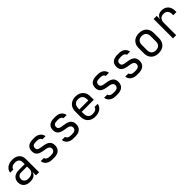

<svg xmlns="http://www.w3.org/2000/svg" viewBox="473 -2202 3854 3854"><g transform="rotate(-45 2400.0 -275.0)"><path d="M252 10Q165 10 115 -34.5Q65 -79 65 -155Q65 -232 115 -276Q165 -320 250 -320H420V-375Q420 -426 389.5 -453.5Q359 -481 303 -481Q254 -481 221 -460.5Q188 -440 183 -405H93Q102 -476 160 -518Q218 -560 305 -560Q400 -560 455 -511Q510 -462 510 -378V0H422V-105H407L422 -120Q422 -60 375.5 -25Q329 10 252 10ZM274 -61Q338 -61 379 -93Q420 -125 420 -175V-253H252Q207 -253 181 -228Q155 -203 155 -160Q155 -114 186.5 -87.5Q218 -61 274 -61Z M883 8Q827 8 785.5 -9.5Q744 -27 719.5 -59Q695 -91 690 -135H780Q786 -106 812.5 -89Q839 -72 883 -72H925Q978 -72 1004 -93.5Q1030 -115 1030 -151Q1030 -186 1006.5 -206.5Q983 -227 937 -234L863 -246Q782 -260 742.5 -296.5Q703 -333 703 -403Q703 -477 750 -517.5Q797 -558 891 -558H929Q1008 -558 1056 -521Q1104 -484 1114 -421H1024Q1018 -447 994 -462.5Q970 -478 929 -478H891Q840 -478 816.5 -459Q793 -440 793 -402Q793 -368 813 -352Q833 -336 876 -329L950 -317Q1039 -303 1079.5 -265Q1120 -227 1120 -155Q1120 -79 1071.5 -35.5Q1023 8 925 8Z M1483 8Q1427 8 1385.5 -9.5Q1344 -27 1319.5 -59Q1295 -91 1290 -135H1380Q1386 -106 1412.5 -89Q1439 -72 1483 -72H1525Q1578 -72 1604 -93.5Q1630 -115 1630 -151Q1630 -186 1606.5 -206.5Q1583 -227 1537 -234L1463 -246Q1382 -260 1342.5 -296.5Q1303 -333 1303 -403Q1303 -477 1350 -517.5Q1397 -558 1491 -558H1529Q1608 -558 1656 -521Q1704 -484 1714 -421H1624Q1618 -447 1594 -462.5Q1570 -478 1529 -478H1491Q1440 -478 1416.5 -459Q1393 -440 1393 -402Q1393 -368 1413 -352Q1433 -336 1476 -329L1550 -317Q1639 -303 1679.5 -265Q1720 -227 1720 -155Q1720 -79 1671.5 -35.5Q1623 8 1525 8Z M2100 10Q2035 10 1986.5 -16Q1938 -42 1911.5 -89.5Q1885 -137 1885 -200V-350Q1885 -414 1911.5 -461Q1938 -508 1986.5 -534Q2035 -560 2100 -560Q2165 -560 2213.5 -534Q2262 -508 2288.5 -461Q2315 -414 2315 -350V-253H1973V-200Q1973 -135 2006 -100.5Q2039 -66 2100 -66Q2152 -66 2184 -84.5Q2216 -103 2223 -140H2313Q2304 -71 2245.5 -30.5Q2187 10 2100 10ZM2227 -313V-350Q2227 -415 2194.5 -450Q2162 -485 2100 -485Q2039 -485 2006 -450Q1973 -415 1973 -350V-321H2234Z M2683 8Q2627 8 2585.5 -9.5Q2544 -27 2519.5 -59Q2495 -91 2490 -135H2580Q2586 -106 2612.5 -89Q2639 -72 2683 -72H2725Q2778 -72 2804 -93.5Q2830 -115 2830 -151Q2830 -186 2806.5 -206.5Q2783 -227 2737 -234L2663 -246Q2582 -260 2542.5 -296.5Q2503 -333 2503 -403Q2503 -477 2550 -517.5Q2597 -558 2691 -558H2729Q2808 -558 2856 -521Q2904 -484 2914 -421H2824Q2818 -447 2794 -462.5Q2770 -478 2729 -478H2691Q2640 -478 2616.5 -459Q2593 -440 2593 -402Q2593 -368 2613 -352Q2633 -336 2676 -329L2750 -317Q2839 -303 2879.5 -265Q2920 -227 2920 -155Q2920 -79 2871.5 -35.5Q2823 8 2725 8Z M3283 8Q3227 8 3185.5 -9.5Q3144 -27 3119.5 -59Q3095 -91 3090 -135H3180Q3186 -106 3212.5 -89Q3239 -72 3283 -72H3325Q3378 -72 3404 -93.5Q3430 -115 3430 -151Q3430 -186 3406.5 -206.5Q3383 -227 3337 -234L3263 -246Q3182 -260 3142.5 -296.5Q3103 -333 3103 -403Q3103 -477 3150 -517.5Q3197 -558 3291 -558H3329Q3408 -558 3456 -521Q3504 -484 3514 -421H3424Q3418 -447 3394 -462.5Q3370 -478 3329 -478H3291Q3240 -478 3216.5 -459Q3193 -440 3193 -402Q3193 -368 3213 -352Q3233 -336 3276 -329L3350 -317Q3439 -303 3479.5 -265Q3520 -227 3520 -155Q3520 -79 3471.5 -35.5Q3423 8 3325 8Z M3900 8Q3834 8 3786 -17Q3738 -42 3711.5 -89.5Q3685 -137 3685 -202V-348Q3685 -414 3711.5 -461Q3738 -508 3786 -533Q3834 -558 3900 -558Q3966 -558 4014 -533Q4062 -508 4088.5 -461Q4115 -414 4115 -349V-202Q4115 -137 4088.5 -89.5Q4062 -42 4014 -17Q3966 8 3900 8ZM3900 -72Q3959 -72 3992 -105Q4025 -138 4025 -202V-348Q4025 -412 3992 -445Q3959 -478 3900 -478Q3842 -478 3808.5 -445Q3775 -412 3775 -348V-202Q3775 -138 3808.5 -105Q3842 -72 3900 -72Z M4311 0V-550H4399V-445H4420L4391 -380Q4391 -469 4429.5 -514.5Q4468 -560 4544 -560Q4631 -560 4682.5 -505.5Q4734 -451 4734 -358V-325H4644V-350Q4644 -415 4612.5 -449.5Q4581 -484 4523 -484Q4466 -484 4433.5 -449Q4401 -414 4401 -350V0Z"/></g></svg>

Font: JetBrains Mono Zero
Style: Regular-Zero
Weight: 400
Designer: Philipp Nurullin, Konstantin Bulenkov
Foundry: JetBrains
Version: Version 2.211